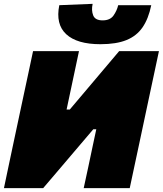

<svg xmlns="http://www.w3.org/2000/svg" viewBox="-28 -979 846 999"><path d="M-7.5 0Q4.5 -56.5 15.2 -108Q26 -159.5 41 -230L93 -474Q108 -544.5 119.8 -599Q131.5 -653.5 144 -713H383Q371 -656.5 359.5 -602.2Q348 -548 333 -477.5L318.5 -409H335L431 -522.5Q470 -568.5 508.5 -614.2Q547 -660 592 -713H799Q786.5 -654 774.8 -599.5Q763 -545 748 -474L696 -229.5Q681 -159.5 670 -107.8Q659 -56 647 0H407.5Q419.5 -55.5 430.8 -107.8Q442 -160 456 -227L473 -306.5H457.5L357.5 -189Q312.5 -136 273.5 -90.2Q234.5 -44.5 196.5 0ZM494.5 -749Q372.5 -749 316.5 -801Q260.5 -853 280.5 -952L454 -959Q446.5 -925.5 456.8 -899.2Q467 -873 506 -873Q545 -873 562.8 -898.5Q580.5 -924 587 -952H759Q744.5 -881.5 713.8 -836.8Q683 -792 630 -770.5Q577 -749 494.5 -749Z"/></svg>

Font: Commissioner Black
Style: Italic
Weight: 900
Italic angle: -12°
Designer: Kostas Bartsokas
Foundry: Kostas Bartsokas
Version: Version 1.000; ttfautohint (v1.8.3)